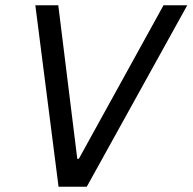

<svg xmlns="http://www.w3.org/2000/svg" viewBox="-20 -708 730 728"><path d="M114 -688 202 0H309L690 -688H600L279 -106H273L201 -688Z"/></svg>

Font: Saira UNSAM
Style: Italic
Weight: 400
Italic angle: -12°
Designer: Hector Gatti with collaboration of the Omnibus-Type team
Foundry: Omnibus-Type
Version: Version 0.072;PS 000.072;hotconv 1.0.88;makeotf.lib2.5.64775